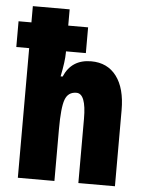

<svg xmlns="http://www.w3.org/2000/svg" viewBox="-61 -804 644 847"><g transform="rotate(5 261.0 -380.0)"><path d="M213 -760V-688H301V-574H213V-567Q213 -530 199 -462H208Q241 -540 328 -540Q400 -540 440 -487Q480 -434 480 -337V0H318V-285Q318 -396 275 -396Q238 -396 225 -360.5Q212 -325 212 -230V0H50V-574H-7V-688H50V-760Z"/></g></svg>

Font: Noto Sans Khmer UI ExtraCondensed Black
Style: Regular
Weight: 900
Width: 2
Designer: Danh Hong and the Monotype Design Team
Foundry: Monotype Imaging Inc.
Version: Version 2.002; ttfautohint (v1.8.4.7-5d5b)